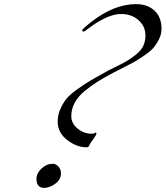

<svg xmlns="http://www.w3.org/2000/svg" viewBox="-20 -906 804 932"><path d="M568 -838Q510 -838 430 -783Q422 -777 411 -769Q400 -761 394.5 -757Q389 -753 386 -753Q379 -753 379 -759Q379 -765 421 -798Q533 -886 640 -886Q696 -886 730 -854.5Q764 -823 764 -766Q764 -740 751.5 -715Q739 -690 724 -673Q709 -656 678 -635Q647 -614 630 -604.5Q613 -595 575 -576Q537 -557 528 -552Q483 -528 453.5 -509.5Q424 -491 391.5 -464.5Q359 -438 342.5 -407Q326 -376 326 -342Q326 -307 356.5 -282Q387 -257 424 -257Q439 -257 443 -262L444 -263Q448 -263 448 -258Q448 -252 434.5 -233Q421 -214 419 -211Q417 -208 415 -204Q413 -200 412.5 -198.5Q412 -197 410.5 -195Q409 -193 408 -192.5Q407 -192 405 -191.5Q403 -191 400 -191Q352 -191 306 -226.5Q260 -262 260 -316Q260 -348 273 -377Q286 -406 302.5 -426.5Q319 -447 355 -472.5Q391 -498 416 -513Q441 -528 492 -556Q504 -563 510 -566Q522 -572 553.5 -587.5Q585 -603 602.5 -614Q620 -625 642.5 -643Q665 -661 675.5 -683.5Q686 -706 686 -734Q686 -778 652.5 -808Q619 -838 568 -838ZM157 -38Q157 -65 181.5 -88Q206 -111 236 -111Q252 -111 264 -97Q276 -83 276 -65Q276 -34 248 -14Q220 6 195 6Q157 6 157 -38Z"/></svg>

Font: Miama Nueva
Style: Medium
Weight: 400
Italic angle: -28°
Version: Version 1.0